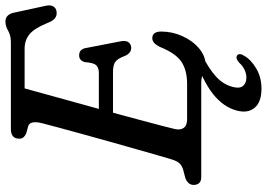

<svg xmlns="http://www.w3.org/2000/svg" viewBox="-158 -602 982 706"><g transform="rotate(-90 333.0 -249.0)"><path d="M382 0H36Q19 0 12.5 -8Q6 -16 6 -27.5Q6 -39 13.2 -46.8Q20.5 -54.5 31.5 -58.5L60 -66Q75.5 -70 84.5 -79Q93.5 -88 100 -109Q103 -118.5 112.5 -151.5Q122 -184.5 135.5 -232Q149 -279.5 164 -332.8Q179 -386 193 -437Q207 -488 217.8 -528Q228.5 -568 233.5 -587.5Q243.5 -630 221.5 -636.5L197.5 -643Q189 -646 182.5 -652.2Q176 -658.5 176 -669Q176 -700 211.5 -700H531Q555.5 -700 572.8 -710Q590 -720 607 -720Q633.5 -720 640 -686L665 -570.5Q668.5 -553 661.8 -543Q655 -533 642.5 -532Q628.5 -530 618.2 -538.5Q608 -547 600 -569Q581 -615 559.2 -632.2Q537.5 -649.5 507 -649.5H361Q353.5 -622.5 341.5 -579Q329.5 -535.5 315 -483Q300.5 -430.5 285.5 -376.5H417.5Q437 -376.5 446.2 -386.5Q455.5 -396.5 457.5 -428Q463.5 -449 482 -449Q495 -449 501.5 -441.8Q508 -434.5 509.5 -423.5L534.5 -294.5Q537.5 -275.5 529.8 -266.5Q522 -257.5 510 -257.5Q490.5 -257.5 480.5 -280.5Q470 -309 457.5 -316.8Q445 -324.5 421.5 -324.5H271.5Q257 -271 244.5 -224Q232 -177 223.2 -143.8Q214.5 -110.5 212 -99Q206.5 -77.5 215.5 -64.8Q224.5 -52 248 -52H377.5Q428 -52 459.2 -73.2Q490.5 -94.5 513.5 -152Q527 -180 545.5 -180Q570 -180 570 -147Q570 -106.5 553 -69Q536 -31.5 507.8 -7.8Q479.5 16 446.5 16Q430.5 16 416.5 8Q402.5 0 382 0ZM478.5 -24.5 485 2Q434 27.5 404.8 54Q375.5 80.5 366.5 115.5Q359.5 141 370 153.5Q380.5 166 400 166Q414 166 428.2 159.8Q442.5 153.5 455 140Q468.5 127.5 478 130Q484 131 486.5 138Q489 145 481 157.5Q468 182 435 201.8Q402 221.5 360 221.5Q311 221.5 289.8 196.5Q268.5 171.5 279.5 130.5Q292.5 81 341 42.8Q389.5 4.5 478.5 -24.5Z"/></g></svg>

Font: Fraunces 9pt SuperSoft
Style: Italic
Weight: 400
Italic angle: -16°
Version: Version 1.000;[b76b70a41]